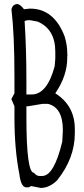

<svg xmlns="http://www.w3.org/2000/svg" viewBox="-20 -885 413 941"><path d="M66.4 -865.2Q79.1 -863.3 97.7 -839.8L127 -842.8Q245.1 -842.8 296.9 -706.1Q309.6 -663.1 309.6 -627.9V-619.1L311.5 -616.2L309.6 -612.3V-600.6Q309.6 -513.7 251 -427.7Q346.7 -367.2 346.7 -252.9V-231.4Q346.7 -109.4 259.8 -1Q221.7 36.1 179.7 36.1L134.8 27.3H131.8L121.1 33.2H109.4Q83 33.2 75.2 -29.3Q50.8 -153.3 50.8 -308.6V-364.3L36.1 -398.4V-400.4L50.8 -427.7V-511.7Q50.8 -714.8 36.1 -839.8Q43 -865.2 66.4 -865.2ZM100.6 -782.2Q109.4 -646.5 109.4 -487.3V-421.9H134.8Q210.9 -421.9 248 -560.5L251 -597.7V-631.8Q251 -742.2 164.1 -779.3L127 -786.1H115.2ZM118.2 -364.3H109.4V-311.5Q109.4 -38.1 146.5 -38.1Q158.2 -22.5 173.8 -22.5H186.5Q245.1 -22.5 285.2 -191.4L288.1 -247.1Q288.1 -358.4 214.8 -376H188.5Z"/></svg>

Font: Sue Ellen Francisco
Style: Regular
Weight: 400
Designer: Kimberly Geswein
Foundry: Kimberly Geswein
Version: Version 1.002 2007